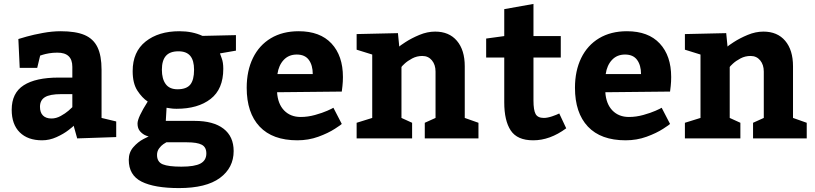

<svg xmlns="http://www.w3.org/2000/svg" viewBox="-20 -710 4183 985"><path d="M195.8 9.8Q122.6 9.8 81.3 -31Q40 -71.8 40 -147Q40 -232.9 101.6 -272.5Q163.1 -312 280.8 -312H351.1V-367.2Q351.1 -440.4 273.9 -439.9Q251 -439.9 231.4 -436.5Q211.9 -433.1 200.4 -429.4Q189 -425.8 186 -424.8L170.9 -361.8H81.1L74.2 -509.8Q83 -512.7 117.4 -522.5Q151.9 -532.2 200 -541Q248 -549.8 291 -549.8Q368.2 -549.8 413.6 -530.5Q459 -511.2 480 -468Q501 -424.8 501 -352.1V-105L576.2 -86.9V-6.8L376 0L357.9 -64.9Q357.9 -63 332 -43Q306.2 -22.9 270 -6.6Q233.9 9.8 195.8 9.8ZM244.1 -102.1Q268.1 -102.1 291.5 -115Q314.9 -127.9 331.1 -141.8Q347.2 -155.8 351.1 -160.2V-227.1H293.9Q235.8 -227.1 210.4 -211.4Q185.1 -195.8 185.1 -162.1Q185.1 -132.8 200.4 -117.4Q215.8 -102.1 244.1 -102.1Z M745.6 -9.8Q745.6 -7.8 729 -14.4Q712.4 -21 699 -35.9Q685.5 -50.8 685.5 -76.2Q685.5 -106.9 737.8 -189Q709 -208 684.8 -245.1Q660.6 -282.2 660.6 -345.2Q660.6 -444.3 727.1 -497.1Q793.5 -549.8 900.4 -549.8Q967.3 -549.8 1018.6 -525.9L1190.4 -529.8V-450.2L1108.4 -436Q1109.4 -432.1 1117.4 -411.1Q1125.5 -390.1 1125.5 -356.9Q1125.5 -252.9 1060.5 -202.4Q995.6 -151.9 885.7 -151.9Q866.7 -151.9 852.1 -154.5Q837.4 -157.2 834.5 -157.2L830.6 -89.8H978.5Q1074.7 -89.8 1126.7 -49.8Q1178.7 -9.8 1178.7 64.9Q1178.7 150.9 1108.2 202.9Q1037.6 254.9 898.4 254.9Q772.5 254.9 706.5 221.9Q640.6 189 640.6 109.9Q640.6 71.8 664.1 44.9Q687.5 18.1 716.6 2.9Q745.6 -12.2 745.6 -9.8ZM810.5 -352.1Q810.5 -305.2 830.1 -278.6Q849.6 -252 890.6 -252Q936.5 -252 956.1 -275.9Q975.6 -299.8 975.6 -352.1Q975.6 -399.9 956.1 -423.3Q936.5 -446.8 895.5 -446.8Q851.6 -446.8 831.1 -423.3Q810.5 -399.9 810.5 -352.1ZM785.6 85Q785.6 121.1 815.2 133.1Q844.7 145 910.6 145Q978.5 145 1008.5 128.9Q1038.6 112.8 1038.6 77.1Q1038.6 44.9 1015.1 32.5Q991.7 20 938.5 20H833.5Q829.6 22 818.1 29.5Q806.6 37.1 796.1 51.5Q785.6 65.9 785.6 85Z M1522.5 -109.9Q1559.6 -109.9 1596.9 -120.4Q1634.3 -130.9 1658.9 -141.8Q1683.6 -152.8 1690.4 -157.2L1733.4 -74.2Q1733.4 -72.3 1698.5 -49.6Q1663.6 -26.9 1613 -8.5Q1562.5 9.8 1505.4 9.8Q1378.4 9.8 1312 -60.5Q1245.6 -130.9 1245.6 -259.8Q1245.6 -346.7 1277.6 -412.4Q1309.6 -478 1369.6 -513.9Q1429.7 -549.8 1512.2 -549.8Q1622.1 -549.8 1680.7 -486.8Q1739.3 -423.8 1739.3 -314.9Q1739.3 -291 1736.8 -268.6Q1734.4 -246.1 1733.4 -240.2L1401.4 -236.8Q1405.3 -176.8 1437.7 -143.3Q1470.2 -109.9 1522.5 -109.9ZM1403.3 -330.1H1584.5Q1584.5 -375 1564.5 -402.6Q1544.4 -430.2 1502.4 -430.2Q1461.4 -430.2 1435.5 -402.6Q1409.7 -375 1403.3 -330.1Z M2212.4 -547.9Q2284.2 -547.9 2324.2 -500.5Q2364.3 -453.1 2364.3 -370.1V-105L2434.6 -80.1V0H2159.2V-80.1L2214.4 -105V-342.8Q2214.4 -377.9 2195.8 -400.4Q2177.2 -422.9 2146.5 -422.9Q2118.7 -422.9 2095 -410.4Q2071.3 -397.9 2055.4 -383.1Q2039.6 -368.2 2039.6 -366.2V-105L2094.2 -80.1V0H1809.6V-80.1L1889.6 -105V-430.2L1809.6 -455.1V-535.2L2021.5 -540L2028.3 -471.2Q2028.3 -473.1 2059.8 -493.7Q2091.3 -514.2 2131.8 -531Q2172.4 -547.9 2212.4 -547.9Z M2566.9 -185.1V-415H2474.1V-512.2L2566.9 -524.9V-663.1L2716.8 -689.9V-524.9H2856.9V-415H2716.8V-194.8Q2716.8 -145 2727.8 -125Q2738.8 -105 2770 -105Q2788.1 -105 2812 -113Q2835.9 -121.1 2849.1 -127.9L2884.8 -51.8Q2800.8 10.3 2714.8 9.8Q2633.8 9.8 2600.3 -40.5Q2566.9 -90.8 2566.9 -185.1Z M3206.5 -109.9Q3243.7 -109.9 3281 -120.4Q3318.4 -130.9 3343 -141.8Q3367.7 -152.8 3374.5 -157.2L3417.5 -74.2Q3417.5 -72.3 3382.6 -49.6Q3347.7 -26.9 3297.1 -8.5Q3246.6 9.8 3189.5 9.8Q3062.5 9.8 2996.1 -60.5Q2929.7 -130.9 2929.7 -259.8Q2929.7 -346.7 2961.7 -412.4Q2993.7 -478 3053.7 -513.9Q3113.8 -549.8 3196.3 -549.8Q3306.2 -549.8 3364.7 -486.8Q3423.3 -423.8 3423.3 -314.9Q3423.3 -291 3420.9 -268.6Q3418.5 -246.1 3417.5 -240.2L3085.4 -236.8Q3089.4 -176.8 3121.8 -143.3Q3154.3 -109.9 3206.5 -109.9ZM3087.4 -330.1H3268.6Q3268.6 -375 3248.5 -402.6Q3228.5 -430.2 3186.5 -430.2Q3145.5 -430.2 3119.6 -402.6Q3093.8 -375 3087.4 -330.1Z M3896.5 -547.9Q3968.3 -547.9 4008.3 -500.5Q4048.3 -453.1 4048.3 -370.1V-105L4118.7 -80.1V0H3843.3V-80.1L3898.4 -105V-342.8Q3898.4 -377.9 3879.9 -400.4Q3861.3 -422.9 3830.6 -422.9Q3802.7 -422.9 3779.1 -410.4Q3755.4 -397.9 3739.5 -383.1Q3723.6 -368.2 3723.6 -366.2V-105L3778.3 -80.1V0H3493.7V-80.1L3573.7 -105V-430.2L3493.7 -455.1V-535.2L3705.6 -540L3712.4 -471.2Q3712.4 -473.1 3743.9 -493.7Q3775.4 -514.2 3815.9 -531Q3856.4 -547.9 3896.5 -547.9Z"/></svg>

Font: Kadwa
Style: Regular
Weight: 400
Designer: Sol Matas
Foundry: Sol Matas
Version: Version 1.000;PS 001.000;hotconv 1.0.70;makeotf.lib2.5.58329